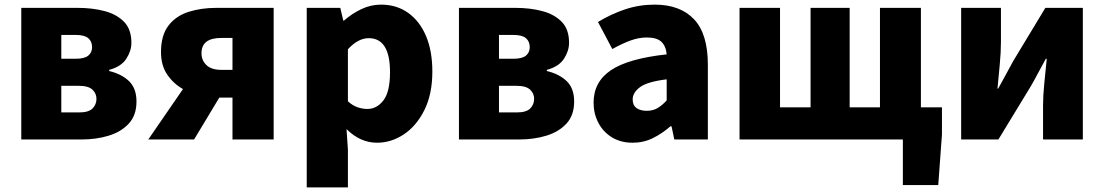

<svg xmlns="http://www.w3.org/2000/svg" viewBox="-20 -603 4773 830"><path d="M72 0V-569H316Q380 -569 432.5 -555Q485 -541 516.5 -508.5Q548 -476 548 -418Q548 -383 526 -349Q504 -315 452 -301V-296Q506 -283 538 -252Q570 -221 570 -164Q570 -105 537 -69Q504 -33 450 -16.5Q396 0 331 0ZM245 -349H307Q345 -349 361.5 -362.5Q378 -376 378 -399Q378 -424 361.5 -438Q345 -452 307 -452H245ZM245 -117H322Q363 -117 380 -134Q397 -151 397 -176Q397 -199 379.5 -215.5Q362 -232 321 -232H245Z M937 -301H985V-439H937Q851 -439 851 -373Q851 -342 872.5 -321.5Q894 -301 937 -301ZM621 0 771 -218Q730 -241 703 -280.5Q676 -320 676 -378Q676 -450 708 -492Q740 -534 794.5 -551.5Q849 -569 915 -569H1163V0H985V-181H928L819 0Z M1306 207V-569H1451L1464 -514H1467Q1501 -544 1542 -563.5Q1583 -583 1627 -583Q1695 -583 1745 -547Q1795 -511 1822 -446.5Q1849 -382 1849 -294Q1849 -196 1814.5 -127Q1780 -58 1725.5 -22Q1671 14 1610 14Q1537 14 1478 -45L1484 44V207ZM1568 -132Q1609 -132 1637.5 -169Q1666 -206 1666 -291Q1666 -438 1574 -438Q1528 -438 1484 -390V-165Q1505 -146 1526.5 -139Q1548 -132 1568 -132Z M1964 0V-569H2208Q2272 -569 2324.5 -555Q2377 -541 2408.5 -508.5Q2440 -476 2440 -418Q2440 -383 2418 -349Q2396 -315 2344 -301V-296Q2398 -283 2430 -252Q2462 -221 2462 -164Q2462 -105 2429 -69Q2396 -33 2342 -16.5Q2288 0 2223 0ZM2137 -349H2199Q2237 -349 2253.5 -362.5Q2270 -376 2270 -399Q2270 -424 2253.5 -438Q2237 -452 2199 -452H2137ZM2137 -117H2214Q2255 -117 2272 -134Q2289 -151 2289 -176Q2289 -199 2271.5 -215.5Q2254 -232 2213 -232H2137Z M2715 14Q2663 14 2625 -9.5Q2587 -33 2566.5 -72.5Q2546 -112 2546 -159Q2546 -249 2621 -299.5Q2696 -350 2862 -368Q2859 -403 2839.5 -422Q2820 -441 2776 -441Q2742 -441 2706 -428Q2670 -415 2627 -391L2565 -508Q2621 -542 2682 -562.5Q2743 -583 2810 -583Q2920 -583 2980 -520Q3040 -457 3040 -323V0H2895L2883 -57H2878Q2843 -26 2802.5 -6Q2762 14 2715 14ZM2776 -124Q2803 -124 2823 -136Q2843 -148 2862 -169V-260Q2779 -250 2747 -226.5Q2715 -203 2715 -173Q2715 -148 2731.5 -136Q2748 -124 2776 -124Z M3177 0V-569H3352V-139H3484V-569H3653V-139H3784V-569H3961V-139H4052V-22L4036 197H3883V0Z M4135 0V-569H4307V-421Q4307 -379 4302 -325.5Q4297 -272 4292 -220H4295Q4309 -246 4328 -280Q4347 -314 4360 -339L4499 -569H4661V0H4489V-148Q4489 -190 4494.5 -243.5Q4500 -297 4505 -349H4501Q4487 -324 4468.5 -289Q4450 -254 4436 -230L4296 0Z"/></svg>

Font: Source Han Sans TC Heavy
Style: Regular
Weight: 900
Designer: Ryoko NISHIZUKA Ë•øÂ°öÊ∂ºÂ≠ê (kana, bopomofo & ideographs); Paul D. Hunt (Latin, Greek & Cyrillic); Sandoll Communicatio
Foundry: Adobe
Version: Version 2.004;hotconv 1.0.118;makeotfexe 2.5.65603